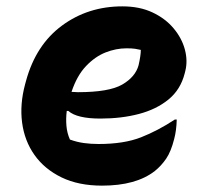

<svg xmlns="http://www.w3.org/2000/svg" viewBox="-20 -572 640 604"><path d="M365 -552Q419 -552 459.5 -533Q500 -514 526 -483Q552 -452 561.5 -416.5Q571 -381 563 -349L561 -341Q548 -290 510 -259Q472 -228 417 -213.5Q362 -199 296 -199Q222 -199 195 -223H190Q187 -199 189 -176Q191 -153 200 -133Q222 -125 244 -122Q266 -119 290 -119Q370 -119 423.5 -140Q477 -161 530 -196H536Q535 -161 528 -135Q518 -95 502.5 -72.5Q487 -50 467 -34Q408 12 301 12Q227 12 173.5 -14Q120 -40 88.5 -84.5Q57 -129 49.5 -186.5Q42 -244 59 -307L62 -318Q93 -431 175 -491.5Q257 -552 365 -552ZM378 -420Q345 -420 312 -407Q279 -394 250.5 -364Q222 -334 205 -283Q216 -282 225 -282Q323 -282 364.5 -306Q406 -330 416 -367Q423 -398 423 -415Q415 -417 405 -418.5Q395 -420 378 -420Z"/></svg>

Font: Recursive Sn Csl St XBd
Style: Italic
Weight: 800
Italic angle: -15°
Version: Version 1.079;hotconv 1.0.112;makeotfexe 2.5.65598; ttfautoh